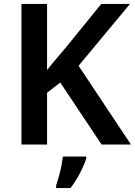

<svg xmlns="http://www.w3.org/2000/svg" viewBox="-20 -734 685 975"><path d="M645 0H496L286 -315L219 -263V0H89V-714H219V-378Q242 -408 267.5 -437.5Q293 -467 318 -497L494 -714H640L379 -400ZM418 71Q408 103 386.5 144.5Q365 186 338 221H265V208Q271 190 278.5 163.5Q286 137 291.5 109.5Q297 82 299 61H418Z"/></svg>

Font: Noto Sans Lao Looped SemiBold
Style: Regular
Weight: 600
Designer: Mark Frömberg, Ben Mitchell
Foundry: The Fontpad Ltd
Version: Version 1.002; ttfautohint (v1.8.4.7-5d5b)